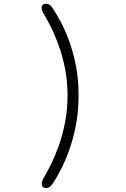

<svg xmlns="http://www.w3.org/2000/svg" viewBox="-20 -778 659 1002"><path d="M209 201Q203 198.5 200.5 193.2Q198 188 198 181Q198 174 201.2 165Q204.5 156 210 146.5Q225 122 245.5 80.8Q266 39.5 286 -15.8Q306 -71 319.2 -137.8Q332.5 -204.5 332.5 -280Q332.5 -355.5 319 -422Q305.5 -488.5 285.2 -543.8Q265 -599 244.2 -640Q223.5 -681 208.5 -705Q197 -724.5 197 -737.5Q197 -750 208 -756Q215 -758.5 221 -758.5Q230 -758.5 238.8 -752.8Q247.5 -747 255 -735Q273.5 -707.5 296.5 -664.8Q319.5 -622 340.8 -564.5Q362 -507 376 -435.8Q390 -364.5 390 -280Q390 -195.5 375.8 -123Q361.5 -50.5 340 8.5Q318.5 67.5 295.8 110.2Q273 153 256.5 178Q248.5 190.5 239.8 197.2Q231 204 221.5 204Q218.5 204 215.2 203.2Q212 202.5 209 201Z"/></svg>

Font: Sono ExtraLight Monospace Light
Style: Regular
Weight: 300
Version: Version 2.112